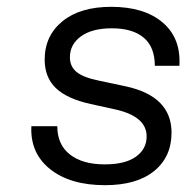

<svg xmlns="http://www.w3.org/2000/svg" viewBox="-20 -532 546 563"><path d="M323 -210 246 -227Q177 -242 144 -273.5Q111 -305 111 -357Q111 -427 163 -469.5Q215 -512 306 -512Q403 -512 457 -466Q511 -420 506 -339H434Q434 -394 401.5 -421.5Q369 -449 308 -449Q250 -449 217.5 -425.5Q185 -402 185 -364Q185 -337 204.5 -321Q224 -305 268 -296L348 -279Q483 -250 483 -143Q483 -72 432 -30.5Q381 11 288 11Q186 11 127 -36Q68 -83 72 -162H148Q148 -108 185 -79Q222 -50 287 -50Q347 -50 378.5 -72.5Q410 -95 410 -132Q410 -189 323 -210Z"/></svg>

Font: Overused Grotesk
Style: Italic
Weight: 400
Italic angle: -10°
Version: Version 0.003